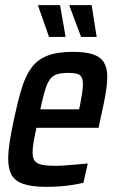

<svg xmlns="http://www.w3.org/2000/svg" viewBox="-20 -720 445 748"><path d="M161 8Q106 8 72.5 -3Q39 -14 25.5 -38Q12 -62 12 -101Q12 -130 18 -168.5Q24 -207 34 -254Q49 -324 64 -374Q79 -424 102.5 -456Q126 -488 164.5 -503Q203 -518 264 -518Q314 -518 343 -508Q372 -498 385 -476.5Q398 -455 398 -420Q398 -401 394.5 -375.5Q391 -350 385 -320Q379 -290 371 -255L364 -222H122Q115 -190 111 -166.5Q107 -143 107 -126Q107 -104 115.5 -93Q124 -82 144 -78Q164 -74 197 -74Q213 -74 233 -75.5Q253 -77 275.5 -79Q298 -81 322 -83L305 -8Q289 -4 265 0Q241 4 214 6Q187 8 161 8ZM137 -294H288L291 -306Q296 -333 299.5 -354.5Q303 -376 303 -391Q303 -411 297 -420.5Q291 -430 278.5 -433Q266 -436 246 -436Q220 -436 203 -431Q186 -426 175 -411.5Q164 -397 155.5 -369Q147 -341 137 -294ZM171 -576 129 -696 128 -700H214L235 -580V-576ZM296 -576 251 -696 250 -700H337L356 -580L357 -576Z"/></svg>

Font: Saira Condensed Medium
Style: Italic
Weight: 500
Width: 3
Italic angle: -12°
Designer: Hector Gatti with collaboration of the Omnibus-Type team
Foundry: Omnibus-Type
Version: Version 1.101